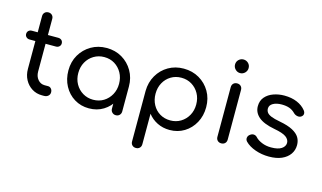

<svg xmlns="http://www.w3.org/2000/svg" viewBox="-109 -1112 2839 1692"><g transform="rotate(15 1310.5 -265.5)"><path d="M294 0Q243 0 202.5 -25.5Q162 -51 138.5 -94.5Q115 -138 115 -194V-675Q115 -695 128 -708Q141 -721 161 -721Q182 -721 195 -708Q208 -695 208 -675V-194Q208 -150 232.5 -121Q257 -92 294 -92H326Q343 -92 354.5 -79Q366 -66 366 -46Q366 -26 351 -13Q336 0 313 0ZM63 -447Q44 -447 32 -458.5Q20 -470 20 -486Q20 -505 32 -516Q44 -527 63 -527H302Q321 -527 333 -516Q345 -505 345 -486Q345 -470 333 -458.5Q321 -447 302 -447Z M723 4Q649 4 590 -32Q531 -68 497 -131Q463 -194 463 -273Q463 -353 499.5 -415.5Q536 -478 598.5 -514.5Q661 -551 739 -551Q818 -551 880 -514.5Q942 -478 978.5 -415Q1015 -352 1015 -273L979 -265Q979 -189 945.5 -128Q912 -67 854.5 -31.5Q797 4 723 4ZM739 -79Q793 -79 834.5 -104.5Q876 -130 900.5 -174Q925 -218 925 -273Q925 -329 900.5 -373Q876 -417 834.5 -442.5Q793 -468 739 -468Q687 -468 644.5 -442.5Q602 -417 577.5 -373Q553 -329 553 -273Q553 -218 577.5 -174Q602 -130 644.5 -104.5Q687 -79 739 -79ZM968 1Q948 1 934.5 -12.5Q921 -26 921 -46V-205L940 -302L1015 -273V-46Q1015 -26 1002 -12.5Q989 1 968 1Z M1214 234Q1193 234 1180 221Q1167 208 1167 187V-274Q1168 -353 1204.5 -416Q1241 -479 1303 -515Q1365 -551 1442 -551Q1522 -551 1584.5 -514.5Q1647 -478 1683.5 -415.5Q1720 -353 1720 -273Q1720 -194 1685.5 -131Q1651 -68 1592 -32Q1533 4 1459 4Q1397 4 1346 -21.5Q1295 -47 1261 -91V187Q1261 208 1248 221Q1235 234 1214 234ZM1443 -79Q1496 -79 1538 -104.5Q1580 -130 1604.5 -174Q1629 -218 1629 -273Q1629 -329 1604.5 -373Q1580 -417 1538 -442.5Q1496 -468 1443 -468Q1390 -468 1348 -442.5Q1306 -417 1282 -373Q1258 -329 1258 -273Q1258 -218 1282 -173.5Q1306 -129 1348 -104Q1390 -79 1443 -79Z M1930 0Q1909 0 1896 -13Q1883 -26 1883 -47V-500Q1883 -521 1896 -534Q1909 -547 1930 -547Q1951 -547 1964 -534Q1977 -521 1977 -500V-47Q1977 -26 1964 -13Q1951 0 1930 0ZM1930 -641Q1905 -641 1886.5 -659.5Q1868 -678 1868 -703Q1868 -730 1886.5 -747.5Q1905 -765 1930 -765Q1955 -765 1973.5 -747.5Q1992 -730 1992 -703Q1992 -678 1974 -659.5Q1956 -641 1930 -641Z M2365 4Q2299 4 2240 -17Q2181 -38 2147 -73Q2133 -88 2135.5 -106.5Q2138 -125 2154 -137Q2172 -151 2190 -149Q2208 -147 2220 -133Q2240 -111 2278 -95Q2316 -79 2363 -79Q2426 -79 2457.5 -100Q2489 -121 2490 -153Q2490 -185 2459 -207.5Q2428 -230 2350 -244Q2249 -263 2203 -303Q2157 -343 2157 -400Q2157 -451 2186 -484.5Q2215 -518 2261.5 -534.5Q2308 -551 2360 -551Q2426 -551 2476.5 -529.5Q2527 -508 2557 -470Q2569 -455 2568 -439Q2567 -423 2551 -412Q2537 -402 2517 -405.5Q2497 -409 2483 -422Q2458 -448 2428 -458.5Q2398 -469 2358 -469Q2310 -469 2279 -451.5Q2248 -434 2248 -403Q2248 -384 2258.5 -368.5Q2269 -353 2297.5 -341Q2326 -329 2381 -319Q2456 -305 2499.5 -281.5Q2543 -258 2561.5 -227.5Q2580 -197 2580 -158Q2580 -111 2554.5 -74.5Q2529 -38 2481.5 -17Q2434 4 2365 4Z"/></g></svg>

Font: Comfortaa SemiBold
Style: Regular
Weight: 600
Designer: Johan Aakerlund
Foundry: Johan Aakerlund
Version: Version 3.104; ttfautohint (v1.8.1.43-b0c9)